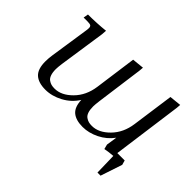

<svg xmlns="http://www.w3.org/2000/svg" viewBox="-112 -675 1027 1027"><g transform="rotate(45 402.0 -161.5)"><path d="M58.1 -411.1 63 -439Q129.9 -439 192.9 -445.8L190.9 -418L151.9 -154.8Q147.9 -124.5 147.9 -110.8Q147.9 -85.9 153.8 -69.3Q159.7 -52.7 170.7 -45.2Q181.6 -37.6 192.1 -34.9Q202.6 -32.2 216.8 -32.2Q268.1 -32.2 314.9 -79.6Q361.8 -127 372.1 -201.2L404.8 -439L472.2 -445.8L470.2 -421.9L434.1 -154.8Q430.2 -124.5 430.2 -110.8Q430.2 -85.9 436 -69.3Q441.9 -52.7 452.9 -45.2Q463.9 -37.6 474.4 -34.9Q484.9 -32.2 499 -32.2Q550.3 -32.2 596.9 -79.6Q643.6 -127 653.8 -201.2L687 -439L753.9 -445.8L752 -421.9L698.2 -25.9H753.9L761.2 0L720.2 123H696.8L693.8 0Q663.6 2 633.8 7.8L627 -19L636.2 -80.1Q606.4 -39.1 560.1 -16.1Q513.7 6.8 467.8 6.8Q417 6.8 389.9 -15.6Q362.8 -38.1 360.8 -90.8Q332.5 -45.4 283.9 -19.3Q235.4 6.8 186 6.8Q133.3 6.8 106.2 -17.8Q79.1 -42.5 79.1 -100.1Q79.1 -124.5 83 -149.9L115.2 -363.8Q118.2 -380.9 118.2 -391.1Q118.2 -402.8 111.8 -407Q105.5 -411.1 87.9 -411.1Z"/></g></svg>

Font: Dihjauti
Style: Italic
Weight: 400
Italic angle: -9°
Designer: T. Christopher White
Version: Version 3.0.0